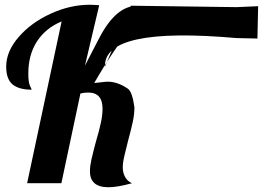

<svg xmlns="http://www.w3.org/2000/svg" viewBox="-20 -770 1105 807"><path d="M974 -740V-610L1062 -608C1063.3 -653.3 1064.3 -698.7 1065 -744ZM530 -746 421 -490C417.7 -602.7 602 -642.7 974 -610V-740ZM358 -50C358 -5.3 384 17 436 17C461.3 17 494.3 11.3 535 0C523 -4.7 513.5 -13 506.5 -25C499.5 -37 496 -50.7 496 -66C496 -79.3 498.3 -96 503 -116C507.7 -136 512.7 -156.3 518 -177C526.7 -209 533.3 -235.8 538 -257.5C542.7 -279.2 545 -299.7 545 -319C539 -363 529.7 -389.2 517 -397.5C484.3 -419.8 452.3 -429.3 421 -426L376 -421C489.3 -617.7 582 -724.3 654 -741L559 -745C499 -747.7 444.6 -702 396 -608L337 -494L397 -748C379.7 -749.3 366.3 -750 357 -750C302.3 -750 247.7 -737.5 193 -712.5C138.3 -687.5 93.5 -654.8 58.5 -614.5C23.5 -574.2 6 -532.7 6 -490C6 -455.3 14.8 -430.5 32.5 -415.5C50.2 -400.5 77 -393 113 -393C113 -394.3 110.7 -399.8 106 -409.5C101.3 -419.2 99 -436.3 99 -461C99 -513.7 111.2 -558.7 135.5 -596C159.8 -633.3 194.3 -661.3 239 -680L94 0H238L318 -377C328.7 -379.7 339.7 -381 351 -381C391 -381 411 -358.3 411 -313C411 -295.7 408.7 -276 404 -254C399.3 -232 392.3 -205.3 383 -174C378.3 -157.3 372.2 -132.8 364.5 -100.5C360.2 -81.5 358 -64.7 358 -50Z"/></svg>

Font: DonutKreme
Style: Regular
Weight: 400
Designer: Impallari Type
Foundry: Impallari Type
Version: Version 2.100